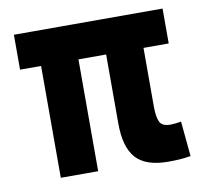

<svg xmlns="http://www.w3.org/2000/svg" viewBox="-64 -588 715 667"><g transform="rotate(-10 293.0 -254.5)"><path d="M477.5 9.8Q399.3 9.8 364.4 -28.6Q329.6 -66.9 329.6 -151.4V-517.6H461.4V-189Q461.4 -150.4 469.9 -133.1Q478.4 -115.7 506.8 -115.7Q515.1 -115.7 524.3 -116.7Q533.4 -117.7 545.4 -119.6L557.1 3.9Q536.6 7.3 520 8.5Q503.4 9.8 477.5 9.8ZM100.1 0V-517.6H231.9V0ZM25.9 -394.5V-517.6H550.3V-394.5Z"/></g></svg>

Font: Cascadia Mono
Style: Regular
Weight: 400
Monospace: yes
Designer: Aaron Bell
Foundry: Saja Typeworks
Version: Version 2404.023